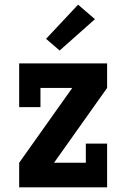

<svg xmlns="http://www.w3.org/2000/svg" viewBox="-20 -801 540 821"><path d="M62 0V-105L289 -425H153V-343H62V-530H438V-425L211 -105H347V-187H438V0ZM235 -585 177 -635 314 -781 386 -719Z"/></svg>

Font: Iosevka Slab Extrabold
Style: Regular
Weight: 800
Monospace: yes
Designer: Belleve Invis
Foundry: Belleve Invis
Version: Version 11.1.1; ttfautohint (v1.8.3)